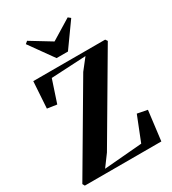

<svg xmlns="http://www.w3.org/2000/svg" viewBox="-231 -1106 1098 1227"><g transform="rotate(-30 318.0 -493.0)"><path d="M25.5 0 16.5 -16.5 380 -634.5 443 -715 186.5 -701.5 132 -537 61.5 -547.5 74 -743H604.5L615 -727.5L253.5 -112.5L191.5 -28.5L471.5 -52L543 -232.5L617 -218L590 0ZM276.5 -796 151 -971.5 168.5 -986 318.5 -894.5 468 -986 486 -971.5 360.5 -796Z"/></g></svg>

Font: Merriweather 144pt
Style: Bold
Weight: 700
Version: Version 2.100